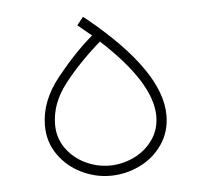

<svg xmlns="http://www.w3.org/2000/svg" viewBox="-39 -465 549 510"><g transform="rotate(-5 235.0 -210.5)"><path d="M370.9 -144.8Q370.9 -108.5 351.3 -81.1Q331.8 -53.8 300.8 -39.1Q269.8 -24.4 235.8 -24.4Q202.7 -24.4 171.6 -39.3Q140.6 -54.2 120.9 -81.8Q101.1 -109.4 101.1 -144.8Q101.1 -201.3 140.6 -252.3Q180.1 -303.3 239 -354.8Q305.1 -294.1 338 -241.5Q370.9 -188.9 370.9 -144.8ZM74 -144.8Q74 -101.6 97.4 -67.8Q120.9 -34 158.3 -15.6Q195.8 2.8 235.8 2.8Q276.7 2.8 314.1 -15.2Q351.6 -33.1 374.8 -66.9Q398 -100.6 398 -144.8Q398 -262.4 210.5 -415.9L199.9 -424.2L182.9 -403L219.7 -372.7Q172.8 -333.2 123.4 -271.8Q74 -210.5 74 -144.8Z"/></g></svg>

Font: Arad-FD-VF Thin
Style: Regular
Weight: 100
Designer: Mohammad Darvishi
Version: Version 1.010;September 21, 2024;FontCreator 15.0.0.2992 64-